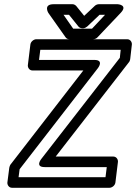

<svg xmlns="http://www.w3.org/2000/svg" viewBox="-20 -865 645 910"><path d="M68 -25 73 -63 444 -542C444 -542 475 -581 427 -581H165L171 -629H552L548 -591L176 -112C176 -112 144 -73 192 -73H486L480 -25ZM15 0C14 11 22 25 37 25H499C510 25 525 15 527 0L539 -98C540 -109 532 -123 517 -123H244L591 -570C594 -573 596 -579 597 -584L605 -654C606 -665 598 -679 583 -679H152C141 -679 126 -669 124 -654L112 -556C111 -545 119 -531 134 -531H375L29 -84C27 -81 25 -75 24 -70ZM452 -795H478L416 -729H327L281 -795H307L352 -739C356 -734 364 -731 370 -731H374C381 -731 388 -735 393 -739ZM448 -845C442 -845 434 -842 429 -837L379 -790L341 -837C337 -841 331 -845 324 -845H234C184 -845 209 -804 209 -804L291 -688C295 -682 302 -679 309 -679H421C428 -679 437 -682 442 -688L552 -804C588 -842 538 -845 538 -845Z"/></svg>

Font: Falling Sky
Style: OuObl
Weight: 400
Designer: Paul D. Hunt
Foundry: Adobe Systems Incorporated
Version: Version 1.02